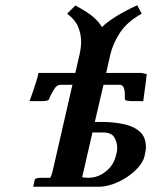

<svg xmlns="http://www.w3.org/2000/svg" viewBox="-20 -709 577 729"><path d="M516 -432 537 -428Q536 -418 534 -401Q532 -384 529.5 -366.5Q527 -349 525.5 -337Q524 -325 524 -325H481Q474 -325 463.5 -326.5Q453 -328 454 -335V-348Q454 -387 435 -387H373L340 -246H365Q412 -246 450.5 -237.5Q489 -229 511.5 -208.5Q534 -188 534 -150Q534 -143 532.5 -134.5Q531 -126 529 -117Q524 -95 505.5 -74Q487 -53 461 -36Q435 -19 407.5 -9.5Q380 0 357 0H106L112 -27Q114 -34 139 -34H170Q174 -36 180 -60L255 -387H210Q198 -387 189.5 -376Q181 -365 170 -342L167 -335H168Q165 -328 156 -326.5Q147 -325 136 -325H92Q92 -325 96.5 -337Q101 -349 107 -367Q113 -385 118.5 -402.5Q124 -420 126 -432H266L282 -502Q288 -528 288 -551Q288 -580 276.5 -607.5Q265 -635 235 -657L266 -688Q314 -663 336 -643Q358 -623 367 -606Q384 -623 416.5 -644Q449 -665 501 -689L518 -657Q462 -626 435 -584Q408 -542 399 -502L383 -432ZM421 -122Q423 -127 424 -134Q425 -141 425 -147Q425 -169 414 -187.5Q403 -206 372 -206H331L292 -36Q297 -35 303.5 -34.5Q310 -34 316 -34Q352 -34 382.5 -58.5Q413 -83 421 -122Z"/></svg>

Font: Libertinus Serif SemiBold
Style: Italic
Weight: 600
Italic angle: -11.5°
Designer: Philipp H. Poll, Khaled Hosny
Foundry: Caleb Maclennan
Version: Version 7.051;RELEASE